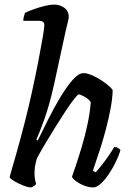

<svg xmlns="http://www.w3.org/2000/svg" viewBox="-20 -820 563 840"><path d="M116 0Q103 0 81.5 -8.5Q60 -17 42.5 -27.5Q25 -38 22 -45Q25 -57 33 -84Q41 -111 51 -146.5Q61 -182 71 -219Q81 -256 89 -288Q105 -350 120 -418.5Q135 -487 147 -548.5Q159 -610 166.5 -654Q174 -698 174 -711Q174 -729 150 -729H82Q82 -738 84.5 -748Q87 -758 90 -764Q104 -771 127.5 -779.5Q151 -788 175.5 -794Q200 -800 216 -800Q243 -800 262 -785.5Q281 -771 281 -745Q281 -742 277.5 -726.5Q274 -711 267 -683L217 -453Q197 -362 173.5 -297Q150 -232 139 -209L145 -205Q166 -248 191.5 -299Q217 -350 244.5 -395.5Q272 -441 298 -470.5Q324 -500 346 -500Q361 -500 382 -491Q403 -482 423 -469Q443 -456 457 -443.5Q471 -431 473 -425Q472 -388 463.5 -343.5Q455 -299 443 -253.5Q431 -208 418.5 -169.5Q406 -131 397 -105Q388 -79 387 -73L398 -66Q408 -76 423.5 -95.5Q439 -115 454.5 -137.5Q470 -160 480 -177Q489 -177 496.5 -172.5Q504 -168 507 -163Q501 -142 488 -114.5Q475 -87 457.5 -60.5Q440 -34 421.5 -17Q403 0 388 0Q369 0 348.5 -8Q328 -16 312.5 -27.5Q297 -39 295 -47Q299 -58 311 -93.5Q323 -129 337.5 -177Q352 -225 363 -277Q374 -329 377 -373Q369 -386 350.5 -396.5Q332 -407 324 -407Q320 -407 304 -386.5Q288 -366 266.5 -333.5Q245 -301 221.5 -263Q198 -225 176.5 -189Q155 -153 141 -126Q137 -112 134 -96.5Q131 -81 131 -62Q131 -38 138 -15Q135 -11 129 -6.5Q123 -2 116 0Z"/></svg>

Font: Texturina 72pt 72pt SemiBold
Style: Italic
Weight: 600
Italic angle: -11°
Designer: Guillermo Torres Carreño
Foundry: Omnibus-Type
Version: Version 1.002; ttfautohint (v1.8.3)